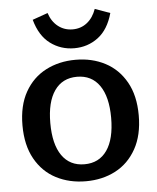

<svg xmlns="http://www.w3.org/2000/svg" viewBox="-52 -753 663 811"><g transform="rotate(-5 279.5 -347.0)"><path d="M115 -685 180 -708Q192 -671 218.5 -650.5Q245 -630 280 -630Q315 -630 341 -650.5Q367 -671 380 -708L444 -685Q425 -616 381 -583Q337 -550 280 -550Q223 -550 178.5 -583Q134 -616 115 -685ZM33 -244Q33 -328 65.5 -385.5Q98 -443 154 -472Q210 -501 280 -501Q350 -501 405.5 -472Q461 -443 493.5 -385.5Q526 -328 526 -244Q526 -160 493.5 -102Q461 -44 405.5 -15Q350 14 280 14Q210 14 154 -15Q98 -44 65.5 -102Q33 -160 33 -244ZM409 -244Q409 -333 375.5 -381Q342 -429 280 -429Q218 -429 184.5 -381Q151 -333 151 -244Q151 -154 184.5 -106Q218 -58 280 -58Q342 -58 375.5 -106Q409 -154 409 -244Z"/></g></svg>

Font: Maitree Semibold
Style: Regular
Weight: 600
Designer: CadsonDemak Team
Foundry: CadsonDemak
Version: Version 1.010